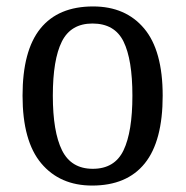

<svg xmlns="http://www.w3.org/2000/svg" viewBox="-20 -566 576 596"><path d="M266 10Q166 10 108 -59Q50 -128 50 -269Q50 -409 105.5 -477.5Q161 -546 269 -546Q370 -546 427.5 -477.5Q485 -409 485 -269Q485 -128 429.5 -59Q374 10 266 10ZM268 -42Q336 -42 363.5 -99.5Q391 -157 391 -269Q391 -381 363.5 -437Q336 -493 267 -493Q200 -493 172 -437Q144 -381 144 -269Q144 -157 172.5 -99.5Q201 -42 268 -42Z"/></svg>

Font: Noto Serif Hebrew SemiCondensed
Style: Regular
Weight: 400
Width: 4
Designer: Monotype Design Team
Foundry: Monotype Imaging Inc.
Version: Version 2.004; ttfautohint (v1.8.4.7-5d5b)